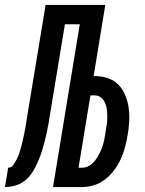

<svg xmlns="http://www.w3.org/2000/svg" viewBox="-65 -755 585 775"><path d="M149 0 257 -657H197L137 -294Q134 -276 131 -257.5Q128 -239 124 -221Q120 -203 115.5 -185Q111 -167 105.5 -149Q100 -131 92.5 -113Q85 -95 76.5 -78Q68 -61 55.5 -45.5Q43 -30 26.5 -19.5Q10 -9 -8.5 -4.5Q-27 0 -45 0L-32 -78Q-19 -78 -11 -89.5Q-3 -101 3 -113Q9 -125 13 -137.5Q17 -150 20.5 -162Q24 -174 26.5 -186.5Q29 -199 32 -211.5Q35 -224 37 -236.5Q39 -249 41 -261.5Q43 -274 45 -286.5Q47 -299 49 -311L119 -735H360L313 -448H317Q345 -448 370.5 -439.5Q396 -431 413.5 -412.5Q431 -394 441 -369.5Q451 -345 454.5 -318.5Q458 -292 456.5 -264.5Q455 -237 450 -209Q446 -185 439.5 -160.5Q433 -136 422.5 -113Q412 -90 396 -68.5Q380 -47 359.5 -31Q339 -15 314.5 -7.5Q290 0 266 0ZM266 -78Q281 -78 295 -86Q309 -94 318.5 -106.5Q328 -119 335.5 -133.5Q343 -148 348 -162.5Q353 -177 356 -191.5Q359 -206 361 -221V-222Q364 -237 366 -252Q368 -267 368 -281.5Q368 -296 366.5 -310.5Q365 -325 359.5 -338.5Q354 -352 343 -361Q332 -370 317 -370H300L252 -78Z"/></svg>

Font: Iosevka Term Curly SmBd Obl
Style: Regular
Weight: 600
Italic angle: -9°
Designer: Belleve Invis
Foundry: Belleve Invis
Version: Version 32.3.0